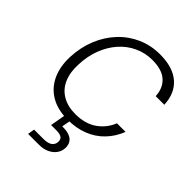

<svg xmlns="http://www.w3.org/2000/svg" viewBox="-267 -849 1245 1245"><g transform="rotate(45 355.0 -227.0)"><path d="M334 12Q242 12 179 -25.5Q116 -63 85 -131Q54 -199 58 -289Q62 -379 93.5 -456.5Q125 -534 179 -591.5Q233 -649 304.5 -680.5Q376 -712 459 -712Q577 -712 641 -656.5Q705 -601 709 -500H630Q627 -570 582.5 -610.5Q538 -651 449 -651Q384 -651 327 -624.5Q270 -598 227 -549.5Q184 -501 159 -435.5Q134 -370 131 -292Q127 -216 151 -161.5Q175 -107 224.5 -78Q274 -49 343 -49Q432 -49 491 -89.5Q550 -130 577 -198H656Q630 -132 584.5 -85Q539 -38 476 -13Q413 12 334 12ZM218 258 226 211H312Q352 211 372 196.5Q392 182 393 156Q394 133 379 122.5Q364 112 330 112H283L304 -7H354L340 67Q377 66 403 75Q429 84 442 103.5Q455 123 454 152Q453 182 435.5 206Q418 230 388 244Q358 258 321 258Z"/></g></svg>

Font: DM Sans 28pt Light
Style: Italic
Weight: 300
Italic angle: -10°
Version: Version 4.004;gftools[0.9.30]